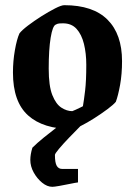

<svg xmlns="http://www.w3.org/2000/svg" viewBox="-20 -487 521 741"><path d="M257 11Q147 11 88.5 -41.5Q30 -94 30 -207Q30 -251 37.5 -293.5Q45 -336 55 -358Q64 -370 87.5 -388Q111 -406 139.5 -424Q168 -442 192.5 -454.5Q217 -467 228 -467Q339 -467 395 -411Q451 -355 451 -251Q451 -201 443.5 -159.5Q436 -118 427 -94Q418 -83 394.5 -65.5Q371 -48 343.5 -30.5Q316 -13 292 -1Q268 11 257 11ZM259 -58Q262 -59 272 -63.5Q282 -68 291 -72.5Q300 -77 300 -77Q304 -100 308.5 -137.5Q313 -175 313 -237Q313 -281 304 -317.5Q295 -354 275.5 -375.5Q256 -397 223 -397Q216 -397 209 -396.5Q202 -396 195 -392Q183 -387 175.5 -341.5Q168 -296 168 -222Q168 -155 182 -120Q196 -85 217 -71.5Q238 -58 259 -58ZM182 234Q162 234 142.5 218Q123 202 110 178.5Q97 155 97 130Q97 109 105 83Q123 65 149.5 43.5Q176 22 203.5 1Q231 -20 252 -35L290 0Q269 21 246 45Q223 69 207.5 87.5Q192 106 192 111Q192 141 199 153Q206 165 220 165H281V217Q272 218 250.5 222.5Q229 227 209 230.5Q189 234 182 234Z"/></svg>

Font: Grenze Gotisch
Style: Bold
Weight: 700
Designer: Renata Polastri
Foundry: Omnibus-Type
Version: Version 1.001